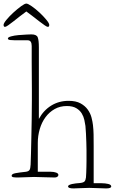

<svg xmlns="http://www.w3.org/2000/svg" viewBox="-74 -991 641 1072"><path d="M445 -293Q448 -267 448.5 -241Q449 -215 449 -176V32H493Q513 32 530 36Q547 40 547 50Q547 61 518 61Q502 61 473.5 59.5Q445 58 424 58Q402 58 376.5 59.5Q351 61 337 61Q306 61 306 50Q306 45 312 42Q318 39 328 36.5Q338 34 349 33Q360 32 371 31Q391 29 397.5 22.5Q404 16 406 0Q407 -11 407.5 -26.5Q408 -42 408.5 -59Q409 -76 409 -92Q409 -108 409 -120Q409 -132 409 -152.5Q409 -173 408 -197Q407 -221 406 -245.5Q405 -270 403 -288Q401 -302 397 -321Q393 -340 382.5 -357.5Q372 -375 352 -387Q332 -399 299 -399Q261 -399 231 -382Q201 -365 180 -336.5Q159 -308 148 -270.5Q137 -233 137 -193V-32H210Q226 -32 239 -27.5Q252 -23 252 -14Q252 -8 246 -4Q240 0 232 0Q203 0 171 -1.5Q139 -3 116 -3Q93 -3 70.5 -1.5Q48 0 25 0Q11 0 1 -1.5Q-9 -3 -9 -10Q-9 -20 12 -24Q33 -28 71 -32Q85 -34 90.5 -41.5Q96 -49 97 -72Q98 -94 99 -133Q100 -172 101 -221Q102 -270 103 -325.5Q104 -381 104 -436Q104 -460 104 -493.5Q104 -527 103.5 -566Q103 -605 103 -647.5Q103 -690 103 -734Q103 -766 81 -766H11Q-3 -766 -16.5 -767.5Q-30 -769 -30 -776Q-30 -783 -12 -788Q6 -793 29.5 -795Q53 -797 74 -798Q95 -799 101 -799Q130 -799 136.5 -783Q143 -767 143 -726V-327Q169 -375 212 -401.5Q255 -428 309 -428Q350 -428 375.5 -414Q401 -400 416 -379Q431 -358 437 -334.5Q443 -311 445 -293ZM193 -841Q188 -841 175 -850Q162 -859 145 -872Q128 -885 109 -900Q90 -915 73 -927Q56 -915 37 -900Q18 -885 1.5 -872Q-15 -859 -28 -850Q-41 -841 -46 -841Q-54 -841 -54 -852Q-54 -861 -37.5 -881Q-21 -901 1 -921Q23 -941 43.5 -956Q64 -971 73 -971Q82 -971 103.5 -956Q125 -941 146.5 -921Q168 -901 184.5 -881Q201 -861 201 -852Q201 -841 193 -841Z"/></svg>

Font: Life Savers
Style: Regular
Weight: 400
Designer: Pablo Impallari, Rodrigo Fuenzalida, Brenda Gallo
Foundry: Pablo Impallari, Rodrigo Fuenzalida, Brenda Gallo
Version: Version 3.001; ttfautohint (v0.95) -l 8 -r 50 -G 200 -x 14 -